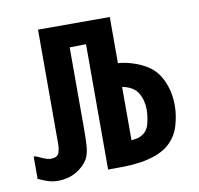

<svg xmlns="http://www.w3.org/2000/svg" viewBox="-63 -562 659 635"><g transform="rotate(-10 266.5 -244.0)"><path d="M345 -341Q374 -339 405 -327.5Q436 -316 456 -299Q470 -287 479.5 -271.5Q489 -256 495 -239Q501 -222 503.5 -204.5Q506 -187 506 -171Q506 -138 495.5 -102.5Q485 -67 456 -42Q436 -26 412 -17.5Q388 -9 361.5 -5Q335 -1 307 -0.5Q279 0 252 0V-421L197 -420V-138Q197 -118 195.5 -91.5Q194 -65 185 -47Q170 -22 143 -7Q116 8 83 8Q66 8 50 3Q34 -2 20 -9H17V-85H22L28 -83Q38 -78 50.5 -73Q63 -68 71 -68Q94 -68 99 -81.5Q104 -95 104 -112V-496H345ZM345 -82Q353 -83 362 -84.5Q371 -86 376 -89Q399 -100 405.5 -125.5Q412 -151 412 -173Q412 -205 397.5 -229.5Q383 -254 345 -261Z"/></g></svg>

Font: Osterbar
Style: Regular
Weight: 500
Width: 3
Designer: Peter Wiegel, Basierend auf Erbar schmal-halbfette Grotesk v. Jacob Erbar
Foundry: Peter Wiegel
Version: Version 1.0